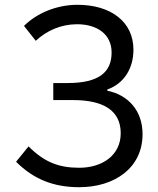

<svg xmlns="http://www.w3.org/2000/svg" viewBox="-20 -767 659 800"><path d="M310 13C457 13 574 -67 574 -208C574 -308 512 -372 427 -389V-394C497 -419 536 -482 536 -560C536 -677 441 -747 303 -747C214 -747 132 -711 80 -659L129 -597C174 -639 234 -666 301 -666C384 -666 445 -625 445 -548C445 -466 392 -421 262 -421H202V-350H285C410 -350 483 -307 483 -212C483 -119 405 -68 310 -68C224 -68 164 -92 99 -157L47 -93C121 -19 205 13 310 13Z"/></svg>

Font: Source Han Sans CN Regular
Style: Regular
Weight: 400
Designer: Ryoko NISHIZUKA (kana & ideographs); Paul D. Hunt (Latin, Greek & Cyrillic); Wenlong ZHANG (bopomofo); Sandoll Communica
Foundry: Adobe Systems Incorporated
Version: Version 1.004;PS 1.004;hotconv 1.0.82;makeotf.lib2.5.63406